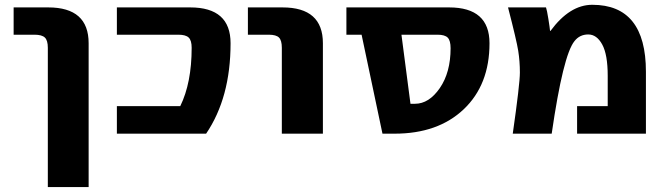

<svg xmlns="http://www.w3.org/2000/svg" viewBox="-20 -550 2739 790"><path d="M36.1 -407.2V-519.5H178.7Q344.7 -519.5 344.7 -372.1V219.7H176.8V-353.5Q176.8 -383.8 164.6 -395.5Q152.3 -407.2 122.1 -407.2Z M460.9 0V-113.3H721.7Q768.6 -209 768.6 -353.5Q768.6 -383.8 756.3 -395.5Q744.1 -407.2 713.9 -407.2H460.9V-519.5H762.7Q928.7 -519.5 928.7 -372.1Q928.7 -148.4 828.1 0Z M1000 -407.2V-519.5H1142.6Q1308.6 -519.5 1308.6 -372.1V0H1139.6V-353.5Q1139.6 -383.8 1127.9 -395.5Q1116.2 -407.2 1085.9 -407.2Z M1405.3 -407.2V-519.5H1828.1Q1994.1 -519.5 1994.1 -372.1Q1994.1 -201.2 1888.2 -100.6Q1782.2 0 1603.5 0H1553.7L1467.8 -407.2ZM1631.8 -407.2 1668.9 -123H1687.5Q1745.1 -123 1789.6 -187.5Q1834 -252 1834 -351.6Q1834 -382.8 1822.3 -395Q1810.5 -407.2 1780.3 -407.2Z M2070.3 -519.5H2226.6Q2230.5 -508.8 2236.3 -472.2Q2242.2 -435.5 2243.2 -422.9H2245.1Q2324.2 -530.3 2417 -530.3Q2637.7 -530.3 2637.7 -254.9V0H2354.5V-113.3H2480.5V-238.3Q2480.5 -325.2 2458 -366.7Q2435.5 -408.2 2400.4 -408.2Q2365.2 -408.2 2343.8 -380.9Q2296.9 -323.2 2250 0H2089.8Q2119.1 -205.1 2119.1 -251.5Q2119.1 -297.9 2112.3 -340.8Q2105.5 -383.8 2070.3 -519.5Z"/></svg>

Font: GenEi M Gothic v2 Heavy
Style: Regular
Weight: 800
Version: Version 2.0